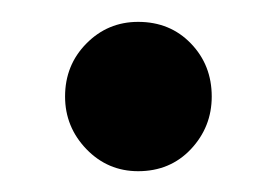

<svg xmlns="http://www.w3.org/2000/svg" viewBox="-20 -152 260 180"><path d="M109.5 8.5Q81 8.5 61 -12.2Q41 -33 41 -61.5Q41 -91 61 -111.2Q81 -131.5 109.5 -131.5Q139.5 -131.5 159 -111.2Q178.5 -91 178.5 -61.5Q178.5 -33 159 -12.2Q139.5 8.5 109.5 8.5Z"/></svg>

Font: Fraunces 72pt S100
Style: Regular
Weight: 400
Version: Version 1.000; ttfautohint (v1.8.3)